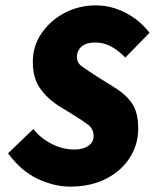

<svg xmlns="http://www.w3.org/2000/svg" viewBox="-20 -682 578 714"><path d="M240 12Q182 12 120 -17Q58 -46 10 -112L104 -202Q131 -168 172 -147Q213 -126 256 -126Q277 -126 293.5 -132Q310 -138 319 -149Q328 -160 328 -176Q328 -202 309 -217Q290 -232 254 -254L202 -286Q156 -315 129 -353.5Q102 -392 102 -452Q102 -510 134 -557.5Q166 -605 219.5 -633.5Q273 -662 336 -662Q393 -662 446 -635Q499 -608 536 -560L446 -468Q421 -494 393.5 -509Q366 -524 334 -524Q311 -524 296 -517Q281 -510 273.5 -497.5Q266 -485 266 -470Q266 -448 286 -434Q306 -420 346 -394L404 -358Q452 -328 473 -294.5Q494 -261 494 -204Q494 -145 463 -96Q432 -47 375 -17.5Q318 12 240 12Z"/></svg>

Font: Source Sans 3 Black
Style: Italic
Weight: 900
Italic angle: -11°
Designer: Paul D. Hunt
Foundry: Adobe
Version: Version 3.052;hotconv 1.1.0;makeotfexe 2.6.0